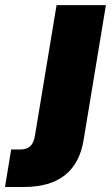

<svg xmlns="http://www.w3.org/2000/svg" viewBox="-138 -536 439 760"><path d="M85.9 -515.6H281.2L192.9 18.6Q162.1 204.1 -43 204.1H-118.2L-93.8 55.7H-57.6Q-31.7 55.7 -18.1 42.7Q-4.4 29.8 0.5 0Z"/></svg>

Font: Inter Display Black
Style: Italic
Weight: 900
Italic angle: -9.39999°
Designer: Rasmus Andersson
Foundry: rsms
Version: Version 4.000;git-a52131595